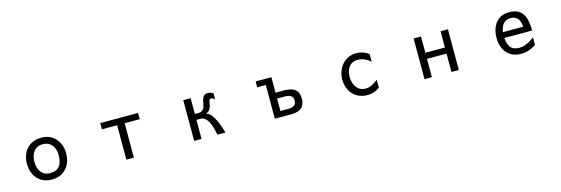

<svg xmlns="http://www.w3.org/2000/svg" viewBox="25 -1455 6950 2380"><g transform="rotate(-15 3500.0 -265.0)"><path d="M500 2.9Q420.9 2.9 364.3 -32.2Q307.6 -67.4 277.8 -128.4Q248 -189.5 248 -265.6Q248 -343.8 278.8 -404.3Q309.6 -464.8 367.2 -499Q424.8 -533.2 504.9 -533.2Q582 -533.2 637.2 -497.1Q692.4 -460.9 722.2 -400.4Q752 -339.8 752 -265.6Q752 -189.5 722.2 -128.9Q692.4 -68.4 635.7 -32.7Q579.1 2.9 500 2.9ZM500 -80.1Q559.6 -80.1 593.3 -104.5Q627 -128.9 641.6 -171.4Q656.2 -213.9 656.2 -267.6Q656.2 -318.4 639.2 -359.4Q622.1 -400.4 586.9 -425.3Q551.8 -450.2 497.1 -450.2Q444.3 -450.2 410.2 -423.8Q376 -397.5 359.9 -355.5Q343.8 -313.5 343.8 -265.6Q343.8 -215.8 359.9 -173.3Q376 -130.9 410.6 -105.5Q445.3 -80.1 500 -80.1Z M1452.1 2.9V-438.5H1256.8V-518.6H1742.2V-438.5H1548.8V2.9Z M2324.2 -3.9V-526.4H2418.9V-324.2Q2442.4 -324.2 2470.2 -324.7Q2498 -325.2 2517.6 -340.8Q2535.2 -355.5 2543 -379.4Q2550.8 -403.3 2555.2 -429.7Q2559.6 -456.1 2567.4 -479.5Q2575.2 -502.9 2591.3 -518.1Q2607.4 -533.2 2639.6 -533.2Q2678.7 -533.2 2709 -510.7V-433.6Q2699.2 -443.4 2686.5 -450.7Q2673.8 -458 2660.2 -458Q2644.5 -458 2639.2 -445.3Q2633.8 -432.6 2630.9 -412.1Q2627.9 -391.6 2622.1 -368.7Q2616.2 -345.7 2601.6 -325.2Q2586.9 -304.7 2555.7 -291Q2590.8 -281.2 2618.2 -247.6Q2645.5 -213.9 2666 -169.4Q2686.5 -125 2701.2 -80.6Q2715.8 -36.1 2726.6 -3.9H2623Q2616.2 -36.1 2606 -77.6Q2595.7 -119.1 2578.6 -158.2Q2561.5 -197.3 2534.2 -223.1Q2506.8 -249 2464.8 -249H2418.9V-3.9Z M3361.3 -10.7V-443.4H3251V-518.6H3453.1V-319.3Q3492.2 -319.3 3533.2 -320.3Q3574.2 -321.3 3612.8 -316.9Q3651.4 -312.5 3682.1 -297.4Q3712.9 -282.2 3731 -250.5Q3749 -218.8 3749 -165Q3749 -82 3701.7 -46.4Q3654.3 -10.7 3576.2 -10.7ZM3453.1 -85H3557.6Q3598.6 -85 3627.9 -102.1Q3657.2 -119.1 3657.2 -165Q3657.2 -210.9 3627.9 -228Q3598.6 -245.1 3557.6 -245.1H3453.1Z M4548.8 3.9Q4471.7 3.9 4414.1 -30.8Q4356.4 -65.4 4325.2 -126Q4293.9 -186.5 4293.9 -261.7Q4293.9 -335 4324.7 -397Q4355.5 -459 4412.1 -496.6Q4468.8 -534.2 4544.9 -534.2Q4632.8 -534.2 4704.1 -480.5V-382.8Q4669.9 -412.1 4628.9 -431.2Q4587.9 -450.2 4542 -450.2Q4488.3 -450.2 4455.1 -424.8Q4421.9 -399.4 4406.2 -357.9Q4390.6 -316.4 4390.6 -268.6Q4390.6 -221.7 4407.7 -178.2Q4424.8 -134.8 4459.5 -107.4Q4494.1 -80.1 4546.9 -80.1Q4591.8 -80.1 4632.3 -101.6Q4672.9 -123 4706.1 -150.4V-47.9Q4634.8 3.9 4548.8 3.9Z M5280.3 -3.9V-526.4H5375V-317.4H5626V-526.4H5720.7V-3.9H5626V-239.3H5375V-3.9Z M6521.5 2.9Q6441.4 2.9 6386.2 -32.2Q6331.1 -67.4 6302.7 -127.9Q6274.4 -188.5 6274.4 -264.6Q6274.4 -337.9 6299.3 -399.4Q6324.2 -460.9 6375.5 -497.6Q6426.8 -534.2 6506.8 -534.2Q6576.2 -534.2 6619.1 -510.3Q6662.1 -486.3 6685.1 -444.8Q6708 -403.3 6716.3 -351.1Q6724.6 -298.8 6725.6 -241.2H6369.1Q6371.1 -166 6405.3 -120.6Q6439.5 -75.2 6519.5 -75.2Q6572.3 -75.2 6622.1 -100.6Q6671.9 -126 6712.9 -156.2V-60.5Q6670.9 -30.3 6622.6 -13.7Q6574.2 2.9 6521.5 2.9ZM6369.1 -315.4H6630.9Q6627.9 -355.5 6615.2 -387.7Q6602.5 -419.9 6576.7 -439.5Q6550.8 -459 6505.9 -459Q6461.9 -459 6434.1 -439.5Q6406.2 -419.9 6391.1 -387.2Q6376 -354.5 6369.1 -315.4Z"/></g></svg>

Font: Kosugi
Style: Regular
Weight: 400
Version: Version 4.002